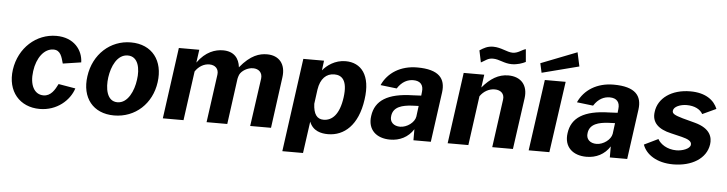

<svg xmlns="http://www.w3.org/2000/svg" viewBox="-51 -980 5251 1386"><g transform="rotate(5 2574.5 -287.5)"><path d="M327 -526C182 -526 58 -416 35 -256C13 -97 108 10 252 10C377 10 468 -72 496 -160L373 -181C352 -139 325 -90 271 -90C204 -90 168 -157 182 -258C195 -356 248 -426 315 -426C367 -426 377 -377 390 -331L522 -351C520 -440 455 -526 327 -526Z M791 10C945 10 1063 -100 1084 -256C1106 -413 1022 -526 867 -526C719 -526 597 -417 575 -255C553 -99 638 10 791 10ZM807 -87C729 -87 715 -183 726 -261C737 -340 776 -430 853 -430C930 -430 946 -340 934 -261C924 -182 883 -87 807 -87Z M1144 0H1294L1343 -357C1368 -395 1406 -417 1445 -417C1487 -417 1515 -391 1509 -348L1461 0H1611L1656 -331C1658 -341 1660 -348 1665 -361C1679 -391 1722 -417 1762 -417C1803 -417 1831 -391 1826 -348L1777 0H1928L1978 -369C1992 -468 1940 -526 1854 -526C1799 -526 1735 -508 1659 -415C1652 -479 1615 -527 1535 -527C1479 -527 1409 -505 1350 -422L1363 -516H1215Z M2024 161H2174L2206 -69C2232 -2 2293 10 2341 10C2458 10 2557 -74 2583 -262C2609 -441 2535 -526 2423 -526C2346 -526 2288 -482 2258 -445L2267 -516H2117ZM2300 -91C2253 -91 2227 -125 2224 -200L2238 -304C2250 -384 2292 -424 2350 -424C2405 -424 2448 -389 2431 -264C2414 -140 2363 -91 2300 -91Z M2791 10C2861 10 2922 -20 2960 -80V0H3086L3136 -363C3149 -462 3101 -526 2942 -526C2822 -526 2730 -468 2689 -376L2807 -362C2840 -414 2882 -432 2922 -432C2973 -432 2997 -403 2991 -354L2988 -326L2927 -323C2745 -319 2656 -261 2641 -149C2626 -47 2693 10 2791 10ZM2855 -89C2810 -89 2777 -116 2785 -163C2794 -229 2860 -244 2927 -248L2976 -250L2966 -172C2959 -129 2905 -89 2855 -89Z M3719 -634 3711 -726C3683 -719 3658 -692 3618 -692C3577 -692 3534 -723 3475 -723C3434 -723 3407 -707 3378 -688L3396 -602C3429 -619 3443 -637 3481 -637C3528 -637 3562 -609 3619 -609C3659 -609 3696 -622 3719 -634ZM3208 0H3358L3407 -358C3433 -396 3473 -417 3513 -417C3557 -417 3585 -391 3579 -349L3531 0H3681L3733 -372C3746 -466 3695 -526 3602 -526C3531 -526 3472 -490 3415 -422L3428 -516H3279Z M4085 -736 3824 -634 3839 -566 4107 -635ZM4018 -516H3867L3795 0H3945Z M4214 10C4284 10 4345 -20 4383 -80V0H4509L4559 -363C4572 -462 4524 -526 4365 -526C4245 -526 4153 -468 4112 -376L4230 -362C4263 -414 4305 -432 4345 -432C4396 -432 4420 -403 4414 -354L4411 -326L4350 -323C4168 -319 4079 -261 4064 -149C4049 -47 4116 10 4214 10ZM4278 -89C4233 -89 4200 -116 4208 -163C4217 -229 4283 -244 4350 -248L4399 -250L4389 -172C4382 -129 4328 -89 4278 -89Z M4842 10C4977 10 5081 -53 5096 -157C5103 -207 5088 -272 4973 -303L4883 -327C4825 -344 4804 -354 4807 -376C4810 -406 4858 -425 4904 -425C4961 -425 5002 -403 5020 -370L5119 -416C5095 -476 5034 -526 4921 -526C4785 -526 4689 -456 4677 -356C4666 -279 4715 -233 4809 -212L4888 -193C4932 -182 4962 -168 4958 -141C4954 -112 4899 -93 4857 -93C4789 -93 4740 -128 4721 -163L4620 -114C4644 -45 4722 10 4842 10Z"/></g></svg>

Font: United Sans
Style: Bold Italic
Weight: 700
Italic angle: -8°
Designer: Pablo Impallari, Rodrigo Fuenzalida (Modified by Dan O. Williams)
Version: Version 1.000;PS 001.000;hotconv 1.0.88;makeotf.lib2.5.64775